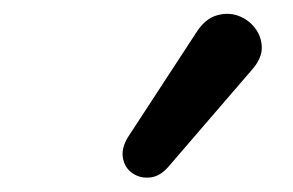

<svg xmlns="http://www.w3.org/2000/svg" viewBox="-20 -794 413 271"><path d="M336 -696 218 -559Q206 -545 192 -543.5Q178 -542 167 -549.5Q156 -557 153.5 -571Q151 -585 161 -601L257 -748Q269 -767 285 -772Q301 -777 315.5 -772Q330 -767 339.5 -755Q349 -743 349.5 -727.5Q350 -712 336 -696Z"/></svg>

Font: Nunito Variable Extra Light
Style: Italic
Weight: 200
Italic angle: -9°
Designer: Vernon Adams
Foundry: Vernon Adams
Version: Version 3.602